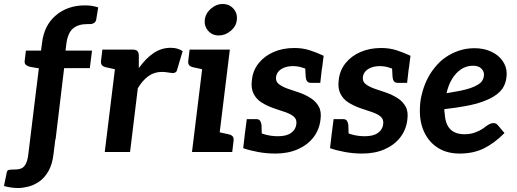

<svg xmlns="http://www.w3.org/2000/svg" viewBox="-70 -763 2598 964"><path d="M74 0 125 -420 83 -427Q69 -430 60.5 -437Q52 -444 54 -458L60 -509H136L141 -547Q151 -635 210 -685.5Q269 -736 357 -736Q375 -736 391 -733.5Q407 -731 423 -726L413 -664Q410 -652 401 -647Q392 -642 384 -642Q376 -642 373 -642Q370 -642 368 -642Q322 -642 296 -619.5Q270 -597 263 -542L259 -509H392L381 -421H252L209 -63ZM21 181Q1 181 -17.5 178Q-36 175 -50 171L-37 107Q-35 93 -27.5 90.5Q-20 88 5 88Q26 88 39 81.5Q52 75 60 59Q68 43 72 13L113 -323H240L199 8Q193 62 173 96.5Q153 131 126.5 149Q100 167 72 174Q44 181 21 181Z M456 0 519 -514H594Q613 -514 620 -506.5Q627 -499 627 -482V-421Q661 -469 700.5 -496Q740 -523 787 -523Q806 -523 821 -518.5Q836 -514 847 -506L819 -412Q817 -403 810.5 -399.5Q804 -396 797 -396Q792 -396 774.5 -399Q757 -402 743 -402Q705 -402 675.5 -381Q646 -360 622 -320L583 0ZM544 -514 518 -413 463 -425Q449 -428 442.5 -435Q436 -442 437 -456L444 -514Z M894 0 957 -514H1084L1021 0ZM996 0 1022 -101 1077 -89Q1091 -86 1097.5 -79Q1104 -72 1103 -58L1096 0ZM982 -514 956 -413 901 -425Q887 -428 880.5 -435Q874 -442 875 -456L882 -514ZM1028 -585Q996 -585 975.5 -608Q955 -631 958 -663Q962 -696 989 -719.5Q1016 -743 1047 -743Q1081 -743 1102 -719.5Q1123 -696 1119 -663Q1116 -631 1088.5 -608Q1061 -585 1028 -585Z M1313 8Q1268 8 1225 0Q1182 -8 1151 -19L1161 -104L1222 -106Q1231 -96 1261.5 -87.5Q1292 -79 1326 -79Q1369 -79 1392 -96Q1415 -113 1418 -140Q1421 -165 1404 -178.5Q1387 -192 1359.5 -201Q1332 -210 1303 -220Q1269 -232 1242.5 -249Q1216 -266 1202.5 -294Q1189 -322 1195 -363Q1200 -410 1229 -446Q1258 -482 1304 -502Q1350 -522 1408 -522Q1450 -522 1485.5 -510.5Q1521 -499 1555 -483L1547 -420L1483 -412Q1465 -418 1445 -424.5Q1425 -431 1400 -431Q1377 -431 1358.5 -424Q1340 -417 1329 -405Q1318 -393 1316 -376Q1313 -353 1331.5 -339.5Q1350 -326 1378 -316.5Q1406 -307 1433 -298Q1464 -287 1490 -270.5Q1516 -254 1530.5 -228Q1545 -202 1539 -161Q1533 -111 1503.5 -73Q1474 -35 1425 -13.5Q1376 8 1313 8ZM1461 -447 1547 -425 1538 -347H1492Q1478 -347 1472 -355Q1466 -363 1465 -376ZM1245 -65 1159 -87 1169 -165H1216Q1230 -165 1235.5 -157Q1241 -149 1243 -136Z M1749 8Q1704 8 1661 0Q1618 -8 1587 -19L1597 -104L1658 -106Q1667 -96 1697.5 -87.5Q1728 -79 1762 -79Q1805 -79 1828 -96Q1851 -113 1854 -140Q1857 -165 1840 -178.5Q1823 -192 1795.5 -201Q1768 -210 1739 -220Q1705 -232 1678.5 -249Q1652 -266 1638.5 -294Q1625 -322 1631 -363Q1636 -410 1665 -446Q1694 -482 1740 -502Q1786 -522 1844 -522Q1886 -522 1921.5 -510.5Q1957 -499 1991 -483L1983 -420L1919 -412Q1901 -418 1881 -424.5Q1861 -431 1836 -431Q1813 -431 1794.5 -424Q1776 -417 1765 -405Q1754 -393 1752 -376Q1749 -353 1767.5 -339.5Q1786 -326 1814 -316.5Q1842 -307 1869 -298Q1900 -287 1926 -270.5Q1952 -254 1966.5 -228Q1981 -202 1975 -161Q1969 -111 1939.5 -73Q1910 -35 1861 -13.5Q1812 8 1749 8ZM1897 -447 1983 -425 1974 -347H1928Q1914 -347 1908 -355Q1902 -363 1901 -376ZM1681 -65 1595 -87 1605 -165H1652Q1666 -165 1671.5 -157Q1677 -149 1679 -136Z M2238 8Q2176 8 2131.5 -19Q2087 -46 2062.5 -94.5Q2038 -143 2038 -206Q2038 -226 2040 -246.5Q2042 -267 2047 -286Q2056 -325 2072.5 -360Q2089 -395 2113 -424Q2125 -439 2138.5 -452Q2152 -465 2167 -475Q2197 -496 2234 -508.5Q2271 -521 2312 -521Q2360 -521 2397 -503.5Q2434 -486 2454 -456.5Q2474 -427 2474 -394Q2474 -360 2460.5 -331.5Q2447 -303 2411 -280Q2387 -265 2352.5 -252.5Q2318 -240 2270.5 -231Q2223 -222 2161 -215Q2161 -209 2161.5 -201.5Q2162 -194 2163 -191Q2166 -140 2190.5 -114.5Q2215 -89 2263 -89Q2291 -89 2314.5 -97.5Q2338 -106 2354 -117Q2362 -123 2371 -129.5Q2380 -136 2389 -140.5Q2398 -145 2408 -145Q2421 -145 2430 -134L2463 -95Q2411 -43 2358.5 -17.5Q2306 8 2238 8ZM2172 -295Q2210 -301 2239.5 -307Q2269 -313 2290 -320Q2311 -327 2326 -336Q2345 -346 2352.5 -360Q2360 -374 2360 -389Q2360 -406 2346 -419.5Q2332 -433 2305 -433Q2272 -433 2245.5 -415.5Q2219 -398 2200 -367Q2181 -336 2172 -295Z"/></svg>

Font: Aleo
Style: Bold Italic
Weight: 700
Italic angle: -7°
Version: Version 2.001;gftools[0.9.29]